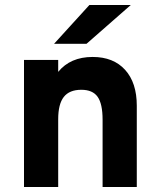

<svg xmlns="http://www.w3.org/2000/svg" viewBox="-20 -752 642 772"><path d="M76.5 0V-511H214V-463Q263 -523 352.5 -523Q436 -523 483 -471.2Q530 -419.5 530 -327V0H392.5V-270.5Q392.5 -334.5 372.5 -362.8Q352.5 -391 307 -391Q259 -391 236.5 -362.2Q214 -333.5 214 -272.5V0ZM197.5 -576 339.5 -732H506L328 -576Z"/></svg>

Font: Overpass ExtraBold
Style: Regular
Weight: 800
Designer: Delve Withrington, Dave Bailey, Thomas Jockin
Foundry: Delve Fonts LLC
Version: Version 4.000; ttfautohint (v1.8.3)